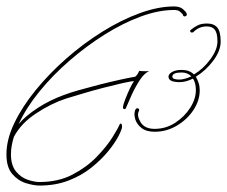

<svg xmlns="http://www.w3.org/2000/svg" viewBox="-20 -567 705 596"><path d="M412 -347Q419 -346 428.5 -346Q438 -346 443 -346Q428 -340 414 -318.5Q400 -297 389 -273Q378 -249 371 -232Q370 -228 365.5 -228.5Q361 -229 362 -235Q362 -241 368.5 -258Q375 -275 383 -292Q391 -309 396 -315Q387 -315 360.5 -309Q334 -303 301 -294.5Q268 -286 236.5 -276.5Q205 -267 185 -261Q139 -246 92 -215Q45 -184 23 -142Q14 -113 14 -88Q14 -54 29.5 -35Q45 -16 66 -9Q87 -2 102 -2Q161 -2 205 -25Q249 -48 280 -80Q311 -112 328.5 -140Q346 -168 350 -178Q353 -185 356 -183Q359 -181 359 -173Q358 -164 347 -143Q336 -122 315 -96.5Q294 -71 263.5 -46.5Q233 -22 192.5 -6.5Q152 9 103 9Q85 9 60.5 1.5Q36 -6 18 -27Q0 -48 0 -88Q0 -134 24.5 -185Q49 -236 91 -287.5Q133 -339 186 -385.5Q239 -432 297.5 -468.5Q356 -505 413.5 -526Q471 -547 520 -547Q538 -547 547.5 -539Q557 -531 559 -526Q562 -519 555.5 -516.5Q549 -514 547 -523Q544 -526 538.5 -531Q533 -536 520 -536Q472 -536 416.5 -515.5Q361 -495 304.5 -459.5Q248 -424 195.5 -378.5Q143 -333 102 -282.5Q61 -232 38 -182Q59 -207 96.5 -231.5Q134 -256 178 -272Q196 -279 226 -287.5Q256 -296 289.5 -304.5Q323 -313 352.5 -319.5Q382 -326 400 -329Q408 -336 412 -347ZM623 -494Q644 -494 654.5 -481.5Q665 -469 665 -438Q665 -409 641.5 -378Q618 -347 588 -329Q593 -320 596.5 -309.5Q600 -299 600 -287Q600 -255 580.5 -225.5Q561 -196 529 -177Q497 -158 460 -158Q434 -158 419 -170Q404 -182 399.5 -198Q395 -214 400 -226Q402 -231 407 -231Q410 -231 411.5 -228Q413 -225 411 -222Q404 -208 416.5 -187.5Q429 -167 460 -167Q495 -167 524 -186Q553 -205 570.5 -232.5Q588 -260 588 -287Q588 -310 579 -323Q557 -312 538 -312Q503 -312 503 -329Q503 -337 514 -343.5Q525 -350 544 -350Q568 -350 582 -336Q611 -353 633 -383Q655 -413 655 -438Q655 -464 647 -474.5Q639 -485 622 -485Q597 -485 580 -467Q578 -466 575 -466Q572 -466 570.5 -469Q569 -472 573 -475Q583 -483 594 -488.5Q605 -494 623 -494ZM537 -320Q552 -320 574 -330Q562 -342 544 -342Q515 -342 515 -329Q515 -320 537 -320Z"/></svg>

Font: Kapakana Light
Style: Regular
Weight: 300
Designer: Kyosuke Nagai
Version: Version 1.000